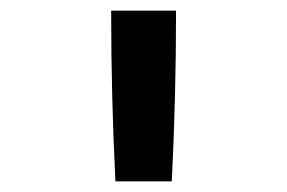

<svg xmlns="http://www.w3.org/2000/svg" viewBox="-20 -792 540 361"><path d="M197 -451Q193 -531 191 -611Q189 -691 189 -772H311Q311 -691 309 -611Q307 -531 303 -451Z"/></svg>

Font: iosevka_custom_sans_ss08
Style: Bold
Weight: 700
Designer: Belleve Invis
Foundry: Belleve Invis
Version: Version 10.3.0; ttfautohint (v1.8.3)